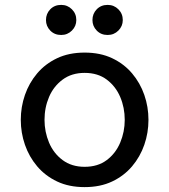

<svg xmlns="http://www.w3.org/2000/svg" viewBox="-20 -755 692 785"><path d="M326 10Q262 10 213.5 -13Q165 -36 132 -75Q99 -114 82 -163Q65 -212 65 -265Q65 -318 82 -367Q99 -416 132 -455Q165 -494 213.5 -517Q262 -540 326 -540Q390 -540 438.5 -517Q487 -494 520 -455Q553 -416 570 -367Q587 -318 587 -265Q587 -212 570 -163Q553 -114 520 -75Q487 -36 438.5 -13Q390 10 326 10ZM326 -73Q380 -73 416.5 -100.5Q453 -128 471.5 -172Q490 -216 490 -265Q490 -315 471.5 -358.5Q453 -402 416.5 -429.5Q380 -457 326 -457Q273 -457 236 -429.5Q199 -402 180.5 -358.5Q162 -315 162 -265Q162 -216 180.5 -172Q199 -128 236 -100.5Q273 -73 326 -73ZM420 -612Q393 -612 375.5 -630Q358 -648 358 -673Q358 -699 375.5 -717Q393 -735 420 -735Q446 -735 464 -717Q482 -699 482 -673Q482 -648 464 -630Q446 -612 420 -612ZM230 -612Q203 -612 185.5 -630Q168 -648 168 -673Q168 -699 185.5 -717Q203 -735 230 -735Q256 -735 274 -717Q292 -699 292 -673Q292 -648 274 -630Q256 -612 230 -612Z"/></svg>

Font: Be Vietnam Pro Variable Thin
Style: Regular
Weight: 100
Designer: Lam Bao, Tony Le, Vietanh Nguyen
Foundry: Yellow Type Foundry
Version: Version 1.002